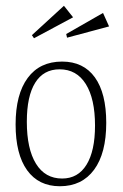

<svg xmlns="http://www.w3.org/2000/svg" viewBox="-20 -627 427 667"><path d="M188 20Q114.3 20 74.2 -35.6Q34.2 -91.3 34.2 -194.8Q34.2 -299.3 76.2 -356.2Q118.2 -413.1 195.8 -413.1Q270 -413.1 309.6 -358.2Q349.1 -303.2 349.1 -200.2Q349.1 -94.7 306.9 -37.4Q264.6 20 188 20ZM73.2 -204.1Q73.2 -109.9 105 -58.3Q136.7 -6.8 195.8 -6.8Q251 -6.8 280.5 -54.7Q310.1 -102.5 310.1 -190.9Q310.1 -283.7 278.1 -335Q246.1 -386.2 187 -386.2Q131.3 -386.2 102.3 -339.6Q73.2 -293 73.2 -204.1ZM90.8 -504.9 202.1 -606.9 233.9 -566.9 98.1 -494.1ZM210 -508.8 337.9 -582 358.9 -535.2 212.9 -496.1Z"/></svg>

Font: Halibut Cnd Thin
Style: Regular
Weight: 250
Width: 3
Designer: Matteo Maggi
Foundry: Collletttivo
Version: Version 3.080 | FøM Fix